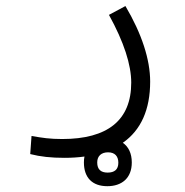

<svg xmlns="http://www.w3.org/2000/svg" viewBox="-20 -310 626 648"><path d="M197.8 222.7C221.7 222.7 244.1 221.2 265.1 218.3C263.7 224.6 263.2 231.4 263.2 238.3C263.2 289.6 291.5 318.4 342.3 318.4C390.1 318.4 424.8 292 424.8 238.3C424.8 207.5 413.6 185.1 394.5 171.9C455.6 129.4 486.8 60.1 486.8 -34.7C486.8 -108.9 458.5 -196.3 403.3 -289.6L347.7 -259.8C398.4 -168 422.9 -91.3 422.9 -31.2C422.9 96.2 342.8 159.2 189.9 159.2C147.9 159.2 123 155.3 86.4 148.9L82 210C116.2 218.8 152.3 222.7 197.8 222.7ZM343.3 272.5C320.8 272.5 308.1 262.2 308.1 238.3C308.1 215.8 322.8 204.1 344.7 204.1C367.7 204.1 379.4 217.3 379.4 239.3C379.4 262.2 366.2 272.5 343.3 272.5Z"/></svg>

Font: Cascadia Mono NF Light
Style: Regular
Weight: 300
Monospace: yes
Designer: Aaron Bell
Foundry: Saja Typeworks
Version: Version 2404.023